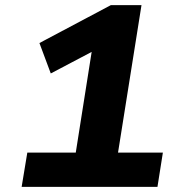

<svg xmlns="http://www.w3.org/2000/svg" viewBox="-20 -725 711 745"><path d="M64 0 86 -133H274L343 -570L420 -568L177 -440L133 -558L410 -705H529L438 -133H612L591 0Z"/></svg>

Font: Nunito Sans 10pt SemiExpanded ExtraBold
Style: Italic
Weight: 800
Width: 6
Italic angle: -9°
Designer: Vernon Adams
Foundry: Vernon Adams
Version: Version 3.101;gftools[0.9.27]